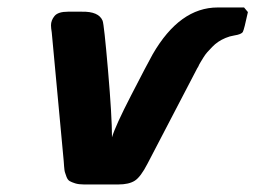

<svg xmlns="http://www.w3.org/2000/svg" viewBox="-20 -489 677 509"><path d="M115.2 -421.9Q115.2 -435.1 124.5 -446.5Q133.8 -458 160.2 -458H196.8Q241.7 -459 252 -434.1Q255.9 -424.3 266.4 -302.2Q276.9 -180.2 276.9 -125Q285.6 -154.8 327.9 -236.8Q370.1 -318.8 384.8 -345.2Q456.5 -469.2 557.1 -469.2H627L637.2 -457Q627.4 -411.1 623.8 -404.5Q620.1 -397.9 601.1 -395Q588.9 -393.1 577.9 -388.4Q566.9 -383.8 558.3 -377.9Q549.8 -372.1 542.5 -364.5Q535.2 -356.9 529.5 -350.6Q523.9 -344.2 519 -336.2Q514.2 -328.1 511 -323Q507.8 -317.9 505.9 -313L502.9 -308.1L371.1 -55.2Q353 -20 337.4 -10Q321.8 0 293.9 0H202.1Q189 0 179.4 -2.9Q169.9 -5.9 164.6 -9Q159.2 -12.2 156 -21Q152.8 -29.8 151.9 -33Q150.9 -36.1 149.9 -48.1Q148.9 -60.1 148.9 -62L117.2 -402.8Q115.2 -415 115.2 -421.9Z"/></svg>

Font: CMU Sans Serif
Style: BoldOblique
Weight: 700
Italic angle: -12°
Version: Version 0.7.0